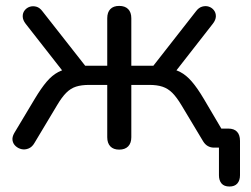

<svg xmlns="http://www.w3.org/2000/svg" viewBox="-20 -512 870 666"><path d="M776 135Q757.5 135 748.5 124.5Q739.5 114 739.5 96V-9L749 0H721Q711 0 701.2 -5.2Q691.5 -10.5 684.5 -22L609.5 -147Q593 -174.5 577.8 -189.8Q562.5 -205 543.8 -211.2Q525 -217.5 497.5 -217.5H435.5V-36Q435.5 -15.5 424.5 -4.2Q413.5 7 393.5 7Q373.5 7 362.8 -4.2Q352 -15.5 352 -36V-217.5H290Q262.5 -217.5 243.8 -211.5Q225 -205.5 209.8 -190.2Q194.5 -175 178 -147L99.5 -16Q91.5 -2 79.2 3Q67 8 55.2 5.5Q43.5 3 34.5 -5Q25.5 -13 23.5 -24.8Q21.5 -36.5 29.5 -50.5L100.5 -169Q123 -206.5 142 -228.8Q161 -251 182 -262Q203 -273 230.5 -276L209.5 -250L69 -429.5Q59 -442.5 58.8 -454.8Q58.5 -467 65.5 -476Q72.5 -485 83.2 -488.5Q94 -492 106 -488.8Q118 -485.5 127.5 -472.5L275.5 -284H352V-448.5Q352 -469.5 362.8 -480.5Q373.5 -491.5 393.5 -491.5Q413.5 -491.5 424.5 -480.5Q435.5 -469.5 435.5 -448.5V-284H512L659.5 -472.5Q669 -485.5 681.2 -489Q693.5 -492.5 704.2 -489Q715 -485.5 722 -476.5Q729 -467.5 728.8 -455.2Q728.5 -443 718.5 -430L578 -250L556.5 -276Q584.5 -273 605.2 -262.2Q626 -251.5 645.2 -229.2Q664.5 -207 687 -169L767.5 -32.5L738.5 -66H771.5Q792 -66 802.2 -55Q812.5 -44 812.5 -23.5V96Q812.5 114 803.2 124.5Q794 135 776 135Z"/></svg>

Font: Nunito ExtraLight
Style: Regular
Weight: 200
Designer: Vernon Adams
Foundry: Vernon Adams
Version: Version 3.602;April 4, 2023;FontCreator 14.0.0.2856 64-bit